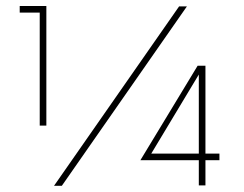

<svg xmlns="http://www.w3.org/2000/svg" viewBox="-20 -615 808 637"><path d="M45.4 -573.2H111.8V-198.2H133.8V-595.2H45.4ZM574.2 -593.8 159.2 1.5H185.1L600.1 -593.8ZM708 -105.5H661.6V-397H635.7L445.8 -83.5H639.6V0H661.6V-83.5H708ZM481.9 -105.5 639.6 -367.7V-105.5Z"/></svg>

Font: Now ExtraLight
Style: Regular
Weight: 200
Designer: Alfredo Marco Pradil
Foundry: Alfredo Marco Pradil
Version: Version 1.200;hotconv 1.0.109;makeotfexe 2.5.65596